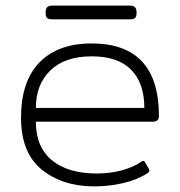

<svg xmlns="http://www.w3.org/2000/svg" viewBox="-20 -650 642 685"><path d="M143 -601V-608Q143 -630 166 -630H444Q467 -630 467 -608V-601Q467 -590 461.5 -585.5Q456 -581 444 -581H166Q154 -581 148.5 -585.5Q143 -590 143 -601ZM55 -230Q55 -360 121 -427.5Q187 -495 307 -495Q547 -495 547 -236Q547 -227 542 -221.5Q537 -216 527 -216H108Q108 -125 165.5 -78Q223 -31 325 -31Q372 -31 413.5 -42Q455 -53 484 -73Q488 -76 491 -76Q495 -76 498 -70L511 -48Q513 -45 513 -41Q513 -37 506 -32Q469 -8 418.5 3.5Q368 15 317 15Q203 15 129 -45Q55 -105 55 -230ZM495 -265Q495 -353 448 -401Q401 -449 307 -449Q212 -449 160 -399Q108 -349 108 -265Z"/></svg>

Font: Mitr ExtraLight
Style: Regular
Weight: 275
Designer: Thanarat Vachiruckul
Foundry: Cadson Demak Co.,Ltd.
Version: Version 1.001